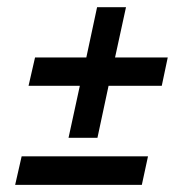

<svg xmlns="http://www.w3.org/2000/svg" viewBox="-20 -624 519 532"><path d="M201.2 -386.2H59.1L77.1 -464.8H219.2L249 -604H329.1L298.8 -464.8H444.8L428.2 -386.2H280.8L250 -242.2H169.9ZM40 -190.9H390.1L373 -111.8H22Z"/></svg>

Font: Pattaya
Style: Regular
Weight: 400
Designer: Pablo Impallari / Thai characters Designed by Thanarat Vachiruckul and Suppakit Chalermlarp
Foundry: Pablo Impallari
Version: Version 2.001